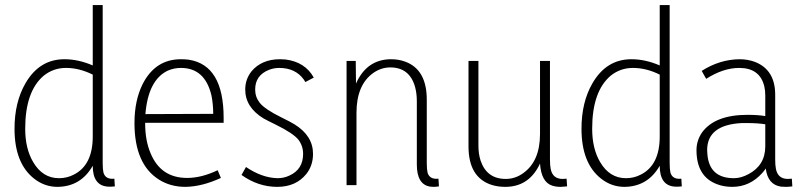

<svg xmlns="http://www.w3.org/2000/svg" viewBox="-20 -728 3149 755"><path d="M211.9 -27.3Q147.5 -27.3 110.4 -90.8Q79.1 -143.6 79.1 -221.7Q79.1 -369.1 152.3 -430.7Q190.4 -460.9 239.3 -460.9Q292 -460.9 344.7 -434.6V-191.4Q344.7 -78.1 269.5 -41Q243.2 -27.3 211.9 -27.3ZM344.7 -708V-470.7Q288.1 -495.1 233.4 -495.1Q134.8 -495.1 80.1 -400.4Q37.1 -326.2 37.1 -221.7Q37.1 -85.9 114.3 -25.4Q155.3 6.8 206.1 6.8Q297.9 5.9 344.7 -76.2Q344.7 2 404.3 5.9Q417 6.8 431.6 4.9L429.7 -25.4Q394.5 -21.5 386.7 -49.8Q383.8 -63.5 383.8 -86.9V-708Z M848.6 -28.3 835.9 -58.6Q772.5 -28.3 715.8 -28.3Q612.3 -28.3 572.3 -125Q550.8 -174.8 550.8 -243.2V-245.1H859.4V-264.6Q859.4 -471.7 722.7 -493.2Q707 -495.1 691.4 -495.1Q590.8 -495.1 541 -397.5Q508.8 -333 508.8 -244.1Q508.8 -82 605.5 -21.5Q650.4 6.8 709 6.8Q774.4 5.9 848.6 -28.3ZM691.4 -460.9Q786.1 -460.9 811.5 -352.5Q818.4 -318.4 818.4 -280.3L551.8 -279.3Q562.5 -413.1 639.6 -450.2Q664.1 -460.9 691.4 -460.9Z M1210.9 -123Q1210.9 -194.3 1137.7 -239.3Q1122.1 -249 1087.9 -265.6Q1020.5 -298.8 1001 -324.2Q983.4 -346.7 983.4 -376Q983.4 -431.6 1037.1 -453.1Q1056.6 -460.9 1078.1 -460.9Q1141.6 -460.9 1174.8 -415Q1177.7 -410.2 1180.7 -405.3L1213.9 -422.9Q1179.7 -484.4 1102.5 -494.1Q1091.8 -495.1 1081.1 -495.1Q1008.8 -495.1 968.8 -447.3Q944.3 -416 944.3 -376Q944.3 -306.6 1015.6 -262.7Q1031.2 -253.9 1065.4 -237.3Q1132.8 -204.1 1153.3 -178.7Q1171.9 -154.3 1171.9 -123Q1171.9 -62.5 1119.1 -38.1Q1096.7 -27.3 1072.3 -27.3Q1010.7 -28.3 947.3 -71.3L929.7 -40Q995.1 6.8 1070.3 6.8Q1143.6 6.8 1184.6 -43.9Q1210.9 -77.1 1210.9 -123Z M1704.1 -25.4Q1668.9 -21.5 1661.1 -49.8Q1658.2 -63.5 1658.2 -86.9V-335.9Q1658.2 -456.1 1571.3 -486.3Q1546.9 -495.1 1516.6 -495.1Q1421.9 -494.1 1379.9 -399.4L1378.9 -488.3H1342.8V0H1381.8V-284.2Q1381.8 -394.5 1448.2 -441.4Q1479.5 -462.9 1514.6 -462.9Q1590.8 -462.9 1612.3 -385.7Q1619.1 -360.4 1619.1 -330.1V-81.1Q1619.1 -2 1671.9 5.9Q1678.7 6.8 1685.5 6.8Q1693.4 6.8 1706.1 4.9Z M2184.6 6.8Q2191.4 6.8 2210 4.9L2208 -25.4Q2201.2 -24.4 2192.4 -24.4Q2153.3 -24.4 2145.5 -63.5Q2142.6 -78.1 2142.6 -100.6V-488.3H2103.5V-201.2Q2103.5 -93.8 2037.1 -46.9Q2005.9 -24.4 1968.8 -24.4Q1894.5 -24.4 1870.1 -95.7Q1861.3 -122.1 1861.3 -155.3V-488.3H1822.3V-152.3Q1822.3 -30.3 1913.1 -1Q1937.5 6.8 1966.8 6.8Q2054.7 6.8 2097.7 -73.2Q2100.6 -79.1 2103.5 -85Q2108.4 -11.7 2151.4 2Q2166 6.8 2184.6 6.8Z M2441.4 -27.3Q2377 -27.3 2339.8 -90.8Q2308.6 -143.6 2308.6 -221.7Q2308.6 -369.1 2381.8 -430.7Q2419.9 -460.9 2468.8 -460.9Q2521.5 -460.9 2574.2 -434.6V-191.4Q2574.2 -78.1 2499 -41Q2472.7 -27.3 2441.4 -27.3ZM2574.2 -708V-470.7Q2517.6 -495.1 2462.9 -495.1Q2364.3 -495.1 2309.6 -400.4Q2266.6 -326.2 2266.6 -221.7Q2266.6 -85.9 2343.8 -25.4Q2384.8 6.8 2435.5 6.8Q2527.3 5.9 2574.2 -76.2Q2574.2 2 2633.8 5.9Q2646.5 6.8 2661.1 4.9L2659.2 -25.4Q2624 -21.5 2616.2 -49.8Q2613.3 -63.5 2613.3 -86.9V-708Z M3070.3 6.8Q3081.1 6.8 3095.7 4.9L3093.8 -25.4Q3086.9 -24.4 3078.1 -24.4Q3039.1 -24.4 3031.2 -63.5Q3028.3 -78.1 3028.3 -100.6V-355.5Q3028.3 -453.1 2949.2 -484.4Q2920.9 -495.1 2887.7 -495.1Q2809.6 -494.1 2739.3 -449.2L2756.8 -418Q2824.2 -460.9 2886.7 -460.9Q2967.8 -460.9 2985.4 -388.7Q2989.3 -372.1 2989.3 -352.5V-271.5Q2961.9 -276.4 2918.9 -276.4Q2792 -276.4 2741.2 -208Q2718.8 -175.8 2718.8 -137.7Q2718.8 -34.2 2798.8 -3.9Q2826.2 6.8 2859.4 6.8Q2928.7 6.8 2977.5 -47.9Q2985.4 -56.6 2991.2 -65.4Q2999 -2 3050.8 5.9Q3060.5 6.8 3070.3 6.8ZM2866.2 -27.3Q2769.5 -27.3 2761.7 -121.1Q2760.7 -129.9 2760.7 -137.7Q2760.7 -237.3 2897.5 -244.1Q2907.2 -244.1 2917 -244.1Q2960 -244.1 2989.3 -239.3V-152.3Q2989.3 -78.1 2922.9 -43Q2893.6 -27.3 2866.2 -27.3Z"/></svg>

Font: Yaldevi Colombo ExtraLight
Style: Regular
Weight: 275
Designer: Sol Matas, Denzil Rajitha, Kosala Senevirathne and Pathum Egodawatta
Foundry: Mooniak
Version: Version 1.020 ; ttfautohint (v1.6)